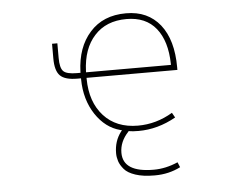

<svg xmlns="http://www.w3.org/2000/svg" viewBox="-52 -620 1105 878"><g transform="rotate(-5 500.0 -181.0)"><path d="M625 194.3Q623 194.3 621.1 194.3Q570.3 194.3 535.2 182.6Q500 170.9 484.4 152.3Q467.8 132.8 461.9 114.3Q456.1 95.7 456.1 78.1Q456.1 22.5 487.3 -18.6L492.2 -24.4L484.4 -26.4Q417 -43.9 372.1 -111.3Q327.1 -179.7 326.2 -272.5V-277.3H309.6Q252.9 -277.3 230.5 -299.8Q208 -322.3 208 -378.9V-446.3H232.4V-378.9Q232.4 -333 247.6 -317.9Q262.7 -302.7 309.6 -302.7H326.2V-307.6Q330.1 -419.9 390.6 -487.3Q420.9 -521.5 462.4 -538.6Q503.9 -555.7 556.6 -555.7Q607.4 -555.7 646 -538.1Q684.6 -520.5 712.9 -485.4Q768.6 -415 768.6 -289.1V-277.3H351.6V-272.5Q352.5 -166 410.2 -102.5Q467.8 -39.1 567.4 -39.1Q651.4 -39.1 726.6 -84L739.3 -61.5Q656.2 -14.6 567.4 -14.6Q539.1 -14.6 524.4 -17.6H521.5L520.5 -15.6Q480.5 27.3 480.5 78.1Q480.5 168 621.1 168Q676.8 168 732.4 143.6L742.2 167Q688.5 194.3 625 194.3ZM556.6 -529.3Q462.9 -529.3 409.2 -469.7Q355.5 -411.1 351.6 -307.6V-302.7H741.2V-307.6Q739.3 -412.1 692.4 -470.7Q645.5 -529.3 556.6 -529.3Z"/></g></svg>

Font: Mgen+ 1mn thin
Style: Regular
Weight: 100
Designer: [Source Han Sans]
Ryoko NISHIZUKA  (kana & ideographs); Paul D. Hunt (Latin, Greek & Cyrillic); Wenlong ZHANG  (bopomofo
Version: Version 1.059.20150602